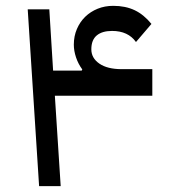

<svg xmlns="http://www.w3.org/2000/svg" viewBox="-20 -638 581 658"><path d="M162 -396H260L262 -400Q248 -419 240.5 -441.5Q233 -464 233 -485Q233 -514 243.5 -538.5Q254 -563 272 -580.5Q290 -598 314.5 -608Q339 -618 368 -618Q410 -618 441.5 -603Q473 -588 499 -556L446 -494Q419 -532 364 -532Q330 -532 311.5 -516.5Q293 -501 293 -469Q293 -439 320.5 -420Q348 -401 397 -401H502V-310H168L188 0H114L75 -606H149Z"/></svg>

Font: IBM Plex Sans Arabic
Style: Regular
Weight: 400
Designer: Mike Abbink, Paul van der Laan, Pieter van Rosmalen, Wael Morcos, Khajak Apelian
Foundry: Bold Monday
Version: Version 1.1